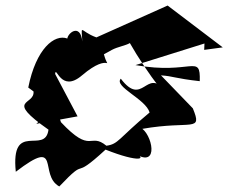

<svg xmlns="http://www.w3.org/2000/svg" viewBox="-20 -597 824 693"><path d="M717 -417 784 -426 585 -577 328 -462C264 -485 274 -520 278 -431C277 -518 226 -481 223 -458C177 -475 110 -422 82 -281L101 -267C106 -215 -6 -242 155 -129C143 -36 18 -164 37 23C204 -105 118 34 194 76C304 -40 230 64 361 -57C481 -9 526 -19 449 -55C554 25 535 -99 494 -132C672 -163 712 -118 676 -206L561 -325C606 -322 611 -314 701 -304C704 -406 672 -326 469 -362L718 -440ZM384 -417C425 -439 500 -435 427 -491C424 -466 574 -239 574 -272C508 -352 495 -209 416 -313C390 -284 506 -240 520 -191C406 -96 408 -77 364 -71C303 -121 311 -38 200 -156C170 -257 147 -179 111 -150L260 -177L179 -330C182 -364 199 -259 276 -325C382 -415 375 -329 355 -401Z"/></svg>

Font: Asimov Silicon
Style: Regular
Weight: 400
Designer: Google
Version: Version 2.000980; 2014